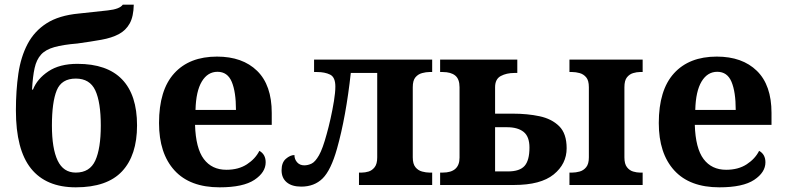

<svg xmlns="http://www.w3.org/2000/svg" viewBox="-20 -791 3361 821"><path d="M304 10Q177 10 112.5 -70.5Q48 -151 48 -319Q48 -404 58.5 -476Q69 -548 98 -603Q127 -658 179.5 -691.5Q232 -725 316 -733Q390 -741 441 -746.5Q492 -752 505 -771H552Q551 -720 534.5 -690.5Q518 -661 488 -645Q458 -629 413.5 -621Q369 -613 311 -605Q250 -600 212.5 -589.5Q175 -579 155.5 -557.5Q136 -536 128 -500Q120 -464 117 -408H121Q139 -454 187 -486Q235 -518 311 -518Q438 -518 502 -451.5Q566 -385 566 -255Q566 -127 502 -58.5Q438 10 304 10ZM304 -53Q364 -53 387.5 -104.5Q411 -156 411 -254Q411 -354 387.5 -404.5Q364 -455 304 -455Q243 -455 222.5 -404.5Q202 -354 202 -254Q202 -156 226.5 -104.5Q251 -53 304 -53Z M919 10Q792 10 726 -62.5Q660 -135 660 -265Q660 -406 725 -477.5Q790 -549 908 -549Q1017 -549 1079.5 -488Q1142 -427 1142 -308V-257H814Q817 -157 851.5 -111Q886 -65 948 -65Q1000 -65 1036 -88.5Q1072 -112 1089 -146Q1116 -131 1116 -97Q1116 -54 1068 -22Q1020 10 919 10ZM989 -321Q989 -398 971 -441Q953 -484 910 -484Q868 -484 843 -442.5Q818 -401 816 -321Z M1268 7Q1228 7 1206 -11.5Q1184 -30 1184 -63Q1184 -96 1202.5 -112Q1221 -128 1239 -128Q1239 -110 1250.5 -97Q1262 -84 1281 -84Q1297 -84 1312.5 -91.5Q1328 -99 1344 -127Q1360 -155 1377 -218Q1385 -246 1393.5 -284Q1402 -322 1408 -359Q1414 -396 1414 -421Q1414 -461 1391.5 -472Q1369 -483 1336 -483H1323V-536H1828V-483H1816Q1802 -483 1785 -478.5Q1768 -474 1756.5 -460.5Q1745 -447 1745 -418V-118Q1745 -90 1756.5 -76Q1768 -62 1785 -57.5Q1802 -53 1816 -53H1828V0H1515V-53H1527Q1541 -53 1556 -57.5Q1571 -62 1582 -76Q1593 -90 1593 -118V-479H1480Q1470 -387 1455 -304.5Q1440 -222 1421 -155Q1395 -63 1359.5 -28Q1324 7 1268 7Z M1862 0V-53H1873Q1945 -53 1945 -117V-418Q1945 -453 1926.5 -468Q1908 -483 1873 -483H1862V-536H2192V-479H2179Q2146 -479 2121.5 -466Q2097 -453 2097 -418V-305H2173Q2235 -305 2287 -294Q2339 -283 2371 -251.5Q2403 -220 2403 -157Q2403 -90 2347.5 -45Q2292 0 2178 0ZM2415 0V-53H2427Q2442 -53 2458.5 -57.5Q2475 -62 2486.5 -76Q2498 -90 2498 -118V-418Q2498 -447 2486.5 -460.5Q2475 -474 2458.5 -478.5Q2442 -483 2427 -483H2415V-536H2728V-483H2716Q2703 -483 2687.5 -478.5Q2672 -474 2661 -460.5Q2650 -447 2650 -418V-118Q2650 -90 2661 -76Q2672 -62 2687.5 -57.5Q2703 -53 2716 -53H2728V0ZM2152 -58Q2202 -58 2223 -81.5Q2244 -105 2244 -160Q2244 -207 2219 -227Q2194 -247 2148 -247H2097V-58Z M3056 10Q2929 10 2863 -62.5Q2797 -135 2797 -265Q2797 -406 2862 -477.5Q2927 -549 3045 -549Q3154 -549 3216.5 -488Q3279 -427 3279 -308V-257H2951Q2954 -157 2988.5 -111Q3023 -65 3085 -65Q3137 -65 3173 -88.5Q3209 -112 3226 -146Q3253 -131 3253 -97Q3253 -54 3205 -22Q3157 10 3056 10ZM3126 -321Q3126 -398 3108 -441Q3090 -484 3047 -484Q3005 -484 2980 -442.5Q2955 -401 2953 -321Z"/></svg>

Font: NotoSerif-Bold
Style: Regular
Weight: 700
Designer: Monotype Design Team
Foundry: Monotype Imaging Inc.
Version: Version 2.007; ttfautohint (v1.8) -l 8 -r 50 -G 200 -x 14 -D